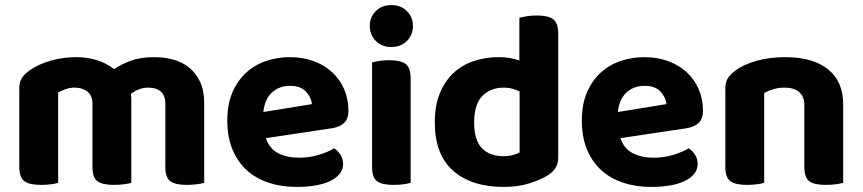

<svg xmlns="http://www.w3.org/2000/svg" viewBox="-20 -721 3397 756"><path d="M784 -1Q773 2 755 4.5Q737 7 715 7Q670 7 650.5 -7.5Q631 -22 631 -64V-312Q631 -345 613 -360.5Q595 -376 564 -376Q544 -376 526.5 -369Q509 -362 495 -351Q496 -346 496.5 -341Q497 -336 497 -331V-1Q486 2 468 4.5Q450 7 428 7Q383 7 363.5 -7.5Q344 -22 344 -64V-312Q344 -345 324 -360.5Q304 -376 275 -376Q254 -376 237 -369.5Q220 -363 209 -357V-1Q199 2 181 4.5Q163 7 141 7Q96 7 76 -7.5Q56 -22 56 -64V-373Q56 -399 67 -415Q78 -431 98 -445Q131 -468 179.5 -482Q228 -496 281 -496Q323 -496 360.5 -484.5Q398 -473 429 -449Q459 -469 497 -482.5Q535 -496 587 -496Q626 -496 661.5 -486.5Q697 -477 724 -455.5Q751 -434 767.5 -399.5Q784 -365 784 -316Z M1027 -177Q1041 -135 1076 -117.5Q1111 -100 1157 -100Q1199 -100 1236 -111.5Q1273 -123 1296 -137Q1311 -127 1321 -111Q1331 -95 1331 -76Q1331 -53 1317 -36Q1303 -19 1278.5 -7.5Q1254 4 1220.5 9.5Q1187 15 1147 15Q1088 15 1038 -1.5Q988 -18 952 -50.5Q916 -83 895.5 -132Q875 -181 875 -247Q875 -311 895.5 -358Q916 -405 950.5 -436Q985 -467 1029.5 -481.5Q1074 -496 1121 -496Q1172 -496 1214.5 -480.5Q1257 -465 1287.5 -437Q1318 -409 1335 -370Q1352 -331 1352 -285Q1352 -253 1335 -237Q1318 -221 1287 -216ZM1122 -383Q1079 -383 1050.5 -356.5Q1022 -330 1017 -280L1208 -311Q1206 -337 1185 -360Q1164 -383 1122 -383Z M1597 -1Q1587 2 1569 4.5Q1551 7 1529 7Q1484 7 1464.5 -7.5Q1445 -22 1445 -64V-475Q1455 -478 1473 -481Q1491 -484 1513 -484Q1558 -484 1577.5 -469Q1597 -454 1597 -412ZM1436 -619Q1436 -653 1459.5 -677Q1483 -701 1521 -701Q1559 -701 1582.5 -677Q1606 -653 1606 -619Q1606 -584 1582.5 -560Q1559 -536 1521 -536Q1483 -536 1459.5 -560Q1436 -584 1436 -619Z M1944 -496Q1967 -496 1987.5 -492.5Q2008 -489 2025 -483V-651Q2036 -654 2054 -657Q2072 -660 2094 -660Q2139 -660 2158.5 -645Q2178 -630 2178 -588V-101Q2178 -77 2168 -60.5Q2158 -44 2136 -30Q2108 -13 2064 1Q2020 15 1963 15Q1837 15 1764.5 -48.5Q1692 -112 1692 -239Q1692 -305 1711.5 -353Q1731 -401 1765 -433Q1799 -465 1845 -480.5Q1891 -496 1944 -496ZM2026 -361Q2013 -367 1997.5 -371.5Q1982 -376 1965 -376Q1911 -376 1879 -343Q1847 -310 1847 -238Q1847 -169 1877.5 -137.5Q1908 -106 1962 -106Q1983 -106 1999.5 -110.5Q2016 -115 2026 -121Z M2423 -177Q2437 -135 2472 -117.5Q2507 -100 2553 -100Q2595 -100 2632 -111.5Q2669 -123 2692 -137Q2707 -127 2717 -111Q2727 -95 2727 -76Q2727 -53 2713 -36Q2699 -19 2674.5 -7.5Q2650 4 2616.5 9.5Q2583 15 2543 15Q2484 15 2434 -1.5Q2384 -18 2348 -50.5Q2312 -83 2291.5 -132Q2271 -181 2271 -247Q2271 -311 2291.5 -358Q2312 -405 2346.5 -436Q2381 -467 2425.5 -481.5Q2470 -496 2517 -496Q2568 -496 2610.5 -480.5Q2653 -465 2683.5 -437Q2714 -409 2731 -370Q2748 -331 2748 -285Q2748 -253 2731 -237Q2714 -221 2683 -216ZM2518 -383Q2475 -383 2446.5 -356.5Q2418 -330 2413 -280L2604 -311Q2602 -337 2581 -360Q2560 -383 2518 -383Z M3147 -307Q3147 -342 3126 -359Q3105 -376 3070 -376Q3046 -376 3026 -370Q3006 -364 2989 -355V-1Q2979 2 2961 4.5Q2943 7 2921 7Q2876 7 2856 -7.5Q2836 -22 2836 -64V-373Q2836 -399 2847 -415Q2858 -431 2878 -445Q2910 -468 2960.5 -482Q3011 -496 3072 -496Q3181 -496 3240.5 -448Q3300 -400 3300 -311V-1Q3289 2 3271 4.5Q3253 7 3231 7Q3186 7 3166.5 -7.5Q3147 -22 3147 -64V-307Z"/></svg>

Font: Baloo Bhaina 2
Style: Bold
Weight: 700
Designer: Yesha Goshar, Manish Minz, Shuchita Grover and Ek Type
Foundry: Ek Type
Version: Version 1.640;hotconv 1.0.111;makeotfexe 2.5.65597; ttfautoh